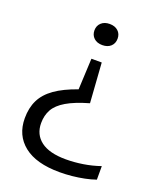

<svg xmlns="http://www.w3.org/2000/svg" viewBox="-139 -634 757 919"><g transform="rotate(20 239.0 -174.5)"><path d="M286.5 -362.5 300.5 -160Q229 -139.5 188 -115.2Q147 -91 130 -60.8Q113 -30.5 113 9Q113 67 156 99.5Q199 132 283 132Q326 132 370.2 125Q414.5 118 456.5 103.5V172.5Q430.5 181.5 400.8 187.5Q371 193.5 339.2 196.8Q307.5 200 276 200Q156.5 200 94 150.2Q31.5 100.5 31.5 13.5Q31.5 -39 51 -78.8Q70.5 -118.5 113.5 -149Q156.5 -179.5 226.5 -204L234 -362.5ZM260 -549Q287 -549 303 -534.2Q319 -519.5 319 -495.5Q319 -471 303 -456.2Q287 -441.5 260 -441.5Q233 -441.5 217 -456.5Q201 -471.5 201 -495.5Q201 -519 217 -534Q233 -549 260 -549Z"/></g></svg>

Font: Encode Sans SemiExpanded
Style: Regular
Weight: 400
Width: 6
Designer: Multiple Designers
Foundry: Impallari Type
Version: Version 3.002